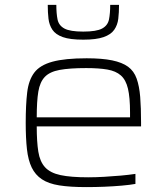

<svg xmlns="http://www.w3.org/2000/svg" viewBox="-20 -756 680 784"><path d="M332 8Q266 8 222 1Q178 -6 151 -24Q124 -42 109.5 -72Q95 -102 90 -147Q85 -192 85 -254Q85 -328 91 -378.5Q97 -429 120 -459.5Q143 -490 194 -504Q245 -518 334 -518Q397 -518 438 -509.5Q479 -501 503 -483.5Q527 -466 538 -435Q549 -404 552.5 -360Q556 -316 556 -256V-240H130Q130 -177 136.5 -136.5Q143 -96 164 -73Q185 -50 227 -41Q269 -32 340 -32Q370 -32 405 -34Q440 -36 473.5 -39Q507 -42 533 -46V-5Q511 -1 477 2Q443 5 406 6.5Q369 8 332 8ZM511 -257V-297Q511 -358 502.5 -394Q494 -430 473.5 -448Q453 -466 418.5 -472Q384 -478 332 -478Q264 -478 223.5 -470.5Q183 -463 163 -442Q143 -421 136.5 -382Q130 -343 130 -277H531ZM320 -594Q266 -594 236.5 -604.5Q207 -615 194 -634.5Q181 -654 178 -679.5Q175 -705 175 -736H210Q210 -701 215 -676.5Q220 -652 243 -639.5Q266 -627 320 -627Q374 -627 397 -639.5Q420 -652 425 -676.5Q430 -701 430 -736H466Q466 -705 463 -679.5Q460 -654 446.5 -634.5Q433 -615 403 -604.5Q373 -594 320 -594Z"/></svg>

Font: Saira Expanded ExtraLight
Style: Regular
Weight: 250
Width: 7
Designer: Hector Gatti with collaboration of the Omnibus-Type team
Foundry: Omnibus-Type
Version: Version 1.101